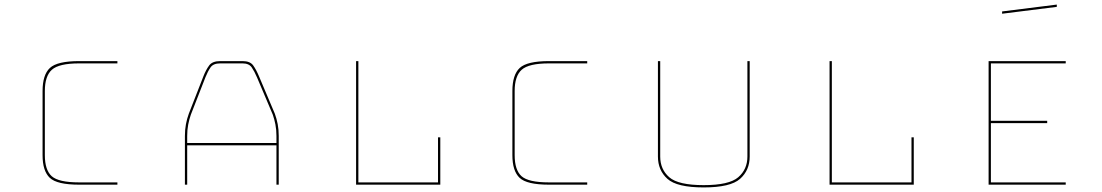

<svg xmlns="http://www.w3.org/2000/svg" viewBox="-20 -897 4816 839"><path d="M493 -100V-90H326Q229 -90 197.5 -120Q166 -150 166 -219V-499Q166 -570 198 -600Q230 -630 326 -630H493V-620H326Q238 -620 207 -592.5Q176 -565 176 -499V-219Q176 -154 206 -127Q236 -100 326 -100Z M798 -303V-272H1188V-303Q1188 -330 1183.5 -353Q1179 -376 1172 -396L1103 -559Q1092 -585 1080 -602.5Q1068 -620 1040 -620H942Q912 -620 900 -602.5Q888 -585 878 -560L814 -396Q807 -376 802.5 -353Q798 -330 798 -303ZM1188 -90V-262H798V-90H788V-303Q788 -331 792.5 -354.5Q797 -378 805 -400L869 -564Q880 -592 894 -611Q908 -630 942 -630H1040Q1073 -630 1086.5 -611Q1100 -592 1112 -563L1181 -400Q1189 -378 1193.5 -354.5Q1198 -331 1198 -303V-90Z M1536 -90V-630H1546V-100H1894V-297H1904V-90Z M2546 -100V-90H2379Q2282 -90 2250.5 -120Q2219 -150 2219 -219V-499Q2219 -570 2251 -600Q2283 -630 2379 -630H2546V-620H2379Q2291 -620 2260 -592.5Q2229 -565 2229 -499V-219Q2229 -154 2259 -127Q2289 -100 2379 -100Z M2855 -630H2865V-213Q2865 -157 2904.5 -122.5Q2944 -88 3055 -88Q3166 -88 3206 -122.5Q3246 -157 3246 -213V-630H3256V-213Q3256 -153 3214 -115.5Q3172 -78 3055 -78Q2938 -78 2896.5 -115.5Q2855 -153 2855 -213Z M3605 -90V-630H3615V-100H3963V-297H3973V-90Z M4637 -100V-90H4300V-630H4637V-620H4310V-369H4556V-359H4310V-100ZM4359 -847 4598 -877V-867L4359 -837Z"/></svg>

Font: Bungee Hairline
Style: Regular
Weight: 400
Designer: David Jonathan Ross
Foundry: David Jonathan Ross
Version: Version 1.000;PS 1.0;hotconv 1.0.72;makeotf.lib2.5.5900